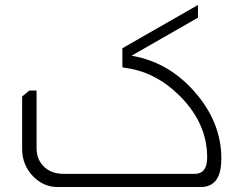

<svg xmlns="http://www.w3.org/2000/svg" viewBox="-20 -752 966 772"><path d="M776 -732V-681L509 -528Q667 -501 775 -368Q870 -252 870 -114Q870 0 787 0H212Q156 0 114 -42Q69 -88 69 -153V-364L98 -388H127V-158Q127 -114 152 -87Q182 -53 236 -53H763Q813 -53 813 -119Q813 -260 697 -372Q600 -466 477 -480Q472 -481 472 -486V-558Z"/></svg>

Font: Almarai Light
Style: Regular
Weight: 300
Designer: Boutros International 2019
Foundry: Created by Boutros International 2019
Version: Version 1.10